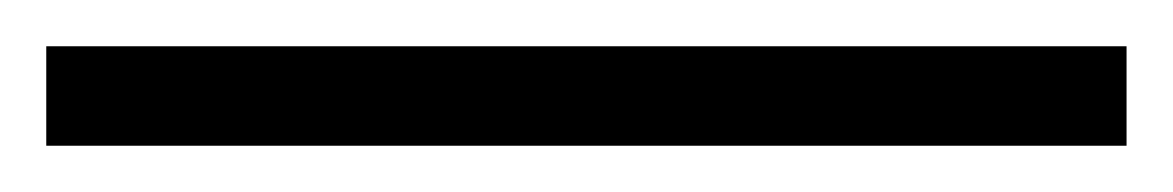

<svg xmlns="http://www.w3.org/2000/svg" viewBox="-22 117 507 83"><path d="M-2 180H465V137H-2Z"/></svg>

Font: Aspekta 200
Style: Regular
Weight: 200
Designer: Ivo Dolenc
Version: Version 2.000